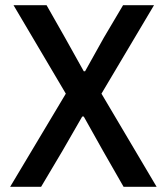

<svg xmlns="http://www.w3.org/2000/svg" viewBox="-20 -718 640 738"><path d="M582 0H455L376 -138L302 -270H296L220 -138L138 0H19L233 -358L32 -698H159L230 -573L302 -444H307L379 -573L453 -698H572L370 -358Z"/></svg>

Font: IBM Plaex Mono Medium
Style: Regular
Weight: 500
Designer: Mike Abbink, Paul van der Laan, Pieter van Rosmalen
Foundry: Bold Monday
Version: Version 2.003